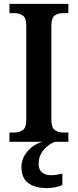

<svg xmlns="http://www.w3.org/2000/svg" viewBox="-20 -734 402 994"><path d="M29 0V-48H57Q80 -48 98 -60.5Q116 -73 116 -111V-601Q116 -641 98 -653.5Q80 -666 57 -666H29V-714H334V-666H306Q280 -666 263 -653.5Q246 -641 246 -600V-112Q246 -74 263.5 -61Q281 -48 306 -48H334V0ZM226 240Q161 240 126 213.5Q91 187 91 130Q91 99 106.5 72Q122 45 147 26Q172 7 201 0H266Q247 6 227 21.5Q207 37 193.5 60Q180 83 180 115Q180 145 198 159Q216 173 244 173Q257 173 271.5 171Q286 169 303 165V224Q288 231 264.5 235.5Q241 240 226 240Z"/></svg>

Font: Noto Serif Hebrew SemiCondensed SemiBold
Style: Regular
Weight: 600
Width: 4
Designer: Monotype Design Team
Foundry: Monotype Imaging Inc.
Version: Version 2.004; ttfautohint (v1.8.4.7-5d5b)